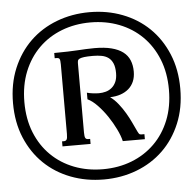

<svg xmlns="http://www.w3.org/2000/svg" viewBox="-52 -778 841 838"><g transform="rotate(-5 368.5 -359.5)"><path d="M527.8 -201.2Q531.7 -192.9 534.2 -187.7Q536.6 -182.6 538.8 -179.7Q541 -176.8 543.5 -175.8Q545.9 -174.8 549.8 -174.8H563V-152.8H466.3Q460.9 -176.3 446.5 -205.8Q432.1 -235.4 413.1 -263.7Q394 -292 371.8 -315.2Q349.6 -338.4 328.6 -348.1V-377Q338.4 -374 353.3 -372.1Q368.2 -370.1 380.9 -370.1Q396 -370.1 410.6 -374Q425.3 -377.9 437 -387.5Q448.7 -397 455.8 -412.6Q462.9 -428.2 462.9 -451.2Q462.9 -477.5 455.8 -493.9Q448.7 -510.3 436.3 -519.3Q423.8 -528.3 406.5 -531.5Q389.2 -534.7 368.7 -534.7Q344.2 -534.7 330.8 -533Q317.4 -531.2 310.5 -528.1Q303.7 -524.9 302.2 -519.8Q300.8 -514.6 300.8 -507.8V-205.1Q300.8 -186.5 304.4 -180.7Q308.1 -174.8 316.4 -174.8H325.2V-152.8H202.1V-174.8H210.4Q218.8 -174.8 222.4 -180.7Q226.1 -186.5 226.1 -205.1V-509.8Q226.1 -528.3 222.9 -533.7Q219.7 -539.1 210.4 -539.1H201.7V-562Q236.8 -562 261 -563Q285.2 -564 304.2 -564.9Q323.2 -565.9 340.3 -566.9Q357.4 -567.9 378.4 -567.9Q421.9 -567.9 452.6 -560.1Q483.4 -552.2 502.9 -537.4Q522.5 -522.5 531.5 -500.7Q540.5 -479 540.5 -451.2Q540.5 -426.8 532.5 -408Q524.4 -389.2 509.5 -376.2Q494.6 -363.3 473.9 -356.2Q453.1 -349.1 427.7 -348.6Q446.8 -335 463.1 -314.2Q479.5 -293.5 492.2 -271.7Q504.9 -250 513.9 -230.7Q522.9 -211.4 527.8 -201.2ZM370.1 -38.1Q438 -38.1 495.8 -60.5Q553.7 -83 596.2 -124.8Q638.7 -166.5 662.6 -225.8Q686.5 -285.2 686.5 -359.4Q686.5 -433.1 662.6 -492.7Q638.7 -552.2 596.2 -594.2Q553.7 -636.2 495.8 -658.7Q438 -681.2 370.1 -681.2Q302.2 -681.2 244.1 -658.7Q186 -636.2 143.6 -594.2Q101.1 -552.2 77.1 -492.7Q53.2 -433.1 53.2 -359.4Q53.2 -285.2 77.1 -225.8Q101.1 -166.5 143.6 -124.8Q186 -83 244.1 -60.5Q302.2 -38.1 370.1 -38.1ZM370.1 6.8Q293 6.8 225.8 -18.8Q158.7 -44.4 109.4 -92Q60.1 -139.6 31.7 -207.3Q3.4 -274.9 3.4 -359.4Q3.4 -443.4 31.7 -511.2Q60.1 -579.1 109.4 -627Q158.7 -674.8 225.8 -700.4Q293 -726.1 370.1 -726.1Q447.3 -726.1 514.2 -700.4Q581.1 -674.8 630.4 -627Q679.7 -579.1 708 -511.2Q736.3 -443.4 736.3 -359.4Q736.3 -274.9 708 -207.3Q679.7 -139.6 630.4 -92Q581.1 -44.4 514.2 -18.8Q447.3 6.8 370.1 6.8Z"/></g></svg>

Font: Arian AMU Serif
Style: Italic
Weight: 400
Italic angle: -15°
Designer: Ruben Hakobyan (Tarumian)
Foundry: Ruben Hakobyan (Tarumian)
Version: Version 1.002